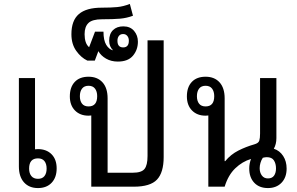

<svg xmlns="http://www.w3.org/2000/svg" viewBox="-20 -949 1510 976"><path d="M158 -552V-190Q165 -191 173 -191Q216 -191 242 -165Q268 -139 268 -93Q268 -47 242.5 -20Q217 7 173 7Q128 7 102 -22Q76 -51 76 -103V-552ZM173 -144Q128 -144 128 -92Q128 -68 139.5 -54Q151 -40 173 -40Q195 -40 206 -54Q217 -68 217 -92Q217 -116 206 -130Q195 -144 173 -144Z M812 -744V-151Q812 -72 778 -36Q744 0 660 0H444V-362Q438 -361 430 -361Q387 -361 361 -387.5Q335 -414 335 -459Q335 -506 360 -532.5Q385 -559 430 -559Q475 -559 501 -530.5Q527 -502 527 -449V-71H655Q699 -71 714.5 -90Q730 -109 730 -156V-744ZM430 -408Q474 -408 474 -460Q474 -484 463 -498.5Q452 -513 430 -513Q408 -513 397 -498.5Q386 -484 386 -460Q386 -436 397 -422Q408 -408 430 -408Z M579 -636Q545 -636 519 -651Q493 -666 480 -689L462 -641H424Q392 -656 367.5 -690.5Q343 -725 343 -775Q343 -845 381 -877.5Q419 -910 497 -910Q544 -910 575.5 -913Q607 -916 640 -929L656 -869Q624 -857 589.5 -854Q555 -851 499 -851Q449 -851 429.5 -832Q410 -813 410 -775Q410 -753 415.5 -736Q421 -719 433 -709L463 -788H506Q506 -744 520 -721Q534 -698 555 -693Q535 -712 535 -742Q535 -777 554.5 -796Q574 -815 607 -815Q642 -815 661.5 -792Q681 -769 681 -737Q681 -696 656 -666Q631 -636 579 -636ZM606 -708Q635 -708 635 -742Q635 -757 627 -766.5Q619 -776 606 -776Q592 -776 584.5 -766.5Q577 -757 577 -742Q577 -708 606 -708Z M1342 7Q1298 7 1272.5 -20Q1247 -47 1247 -92Q1247 -118 1256 -141Q1212 -128 1176 -93.5Q1140 -59 1122 0H1039V-362Q1033 -361 1025 -361Q982 -361 956 -387.5Q930 -414 930 -459Q930 -506 955 -532.5Q980 -559 1025 -559Q1070 -559 1096 -530.5Q1122 -502 1122 -449V-130H1125Q1153 -164 1191.5 -183.5Q1230 -203 1272 -215Q1294 -221 1298 -234Q1302 -247 1302 -270V-552H1385V-247Q1385 -216 1372 -193Q1402 -183 1419.5 -156Q1437 -129 1437 -92Q1437 -47 1411 -20Q1385 7 1342 7ZM1025 -408Q1069 -408 1069 -460Q1069 -484 1058 -498.5Q1047 -513 1025 -513Q1003 -513 992 -498.5Q981 -484 981 -460Q981 -436 992 -422Q1003 -408 1025 -408ZM1342 -42Q1363 -42 1373 -56Q1383 -70 1383 -93Q1383 -117 1372.5 -133.5Q1362 -150 1336 -150Q1328 -150 1316 -147Q1308 -135 1304 -121Q1300 -107 1300 -94Q1300 -72 1311 -57Q1322 -42 1342 -42Z"/></svg>

Font: Noto Sans Thai Looped SemiCond
Style: Regular
Weight: 400
Width: 4
Designer: Sasikarn Vongin, Ben Mitchell
Foundry: The Fontpad Ltd
Version: Version 1.001